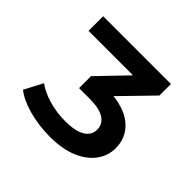

<svg xmlns="http://www.w3.org/2000/svg" viewBox="-115 -861 659 659"><g transform="rotate(45 215.0 -531.0)"><path d="M389 -452Q389 -416 367.5 -386Q346 -356 304 -338Q262 -320 201 -320Q147 -320 98 -333.5Q49 -347 22 -369L57 -436Q83 -417 121 -406Q159 -395 201 -395Q249 -395 274 -410Q299 -425 299 -452Q299 -479 276 -494Q253 -509 206 -509H154V-567L254 -671H38V-742H367V-686L257 -573Q321 -566 355 -533.5Q389 -501 389 -452Z"/></g></svg>

Font: APTA Sans SemiBold
Style: Bold
Weight: 600
Version: Version 7.200